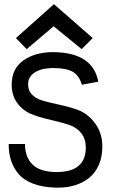

<svg xmlns="http://www.w3.org/2000/svg" viewBox="-20 -882 558 907"><path d="M234.9 -862.3 418 -702.1 365.7 -649.9 233.4 -757.8 106 -649.9 55.2 -702.1ZM120.6 -346.2Q83.5 -363.8 59.3 -398.4Q35.2 -433.1 35.2 -482.9Q35.2 -557.6 90.8 -596.7Q146.5 -635.7 229.5 -635.7H233.9Q418.9 -633.3 444.3 -496.1L366.7 -481.9Q353.5 -526.9 322.3 -543.7Q291 -560.5 231.9 -560.5Q162.6 -560.5 129.9 -528.3Q112.8 -510.7 112.8 -485.4Q112.8 -457.5 126 -441.2Q139.2 -424.8 162.6 -413.6Q182.1 -404.3 254.4 -388.7Q326.7 -373 360.8 -357.4Q404.3 -336.4 433.8 -292.7Q463.4 -249 463.4 -189.5Q463.4 -141.6 447.3 -104Q431.2 -66.4 402.6 -43Q374 -19.5 336.4 -7.6Q298.8 4.4 254.4 4.4H245.1Q182.6 2.9 137.7 -13.9Q92.8 -30.8 68.1 -59.8Q43.5 -88.9 32.2 -123.8Q21 -158.7 21 -201.7H98.1Q98.1 -139.6 134 -104.5Q169.9 -69.3 248 -69.3Q385.3 -69.3 385.3 -185.5Q385.3 -223.1 366.9 -248.8Q348.6 -274.4 317.9 -287.6Q291.5 -298.8 223.1 -314.7Q154.8 -330.6 120.6 -346.2Z"/></svg>

Font: Fantasque Sans Mono
Style: Regular
Weight: 400
Monospace: yes
Designer: Jany Belluz
Version: Version 1.8.0 ; ttfautohint (v1.8.2)